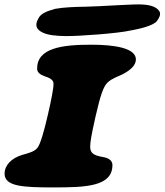

<svg xmlns="http://www.w3.org/2000/svg" viewBox="-36 -816 736 859"><path d="M259 -654.5C316.5 -654 491.5 -666.5 548 -679.5C591 -687.5 646.5 -700 665.5 -721C678 -737.5 683.5 -751.5 678 -764C666.5 -784 640.5 -793 606 -795.5C569 -799.5 416 -787 347 -786C303.5 -785.5 248 -783.5 211 -776.5C175.5 -766.5 145 -756 134.5 -731C118 -701 129 -683.5 152.5 -671.5C176 -659 215 -655 259 -654.5ZM203.5 22.5C348.5 22.5 467 18.5 467 -77.5C467 -99 448.5 -109.5 424.5 -113.5C384.5 -120.5 367.5 -130 367.5 -159C367.5 -179.5 372 -208.5 391.5 -295C413 -388.5 426 -429 446 -447.5C463 -464 493 -474.5 512 -483.5C545 -500.5 572 -522.5 572 -550C572 -600 481 -616 372 -616C242 -616 130 -601.5 130 -509C130 -492.5 143 -482.5 162 -475.5C184 -468.5 203.5 -460 203.5 -441C203.5 -420 193.5 -369 178.5 -304C160.5 -224.5 143.5 -168.5 131 -154C116.5 -137 93.5 -131.5 63.5 -123C16.5 -109 -15.5 -77.5 -15.5 -39C-15.5 18.5 67.5 22.5 203.5 22.5Z"/></svg>

Font: Gluten
Style: Bold Italic
Weight: 700
Italic angle: -13°
Designer: Tyler Finck
Foundry: Etcetera Type Company
Version: Version 0.920